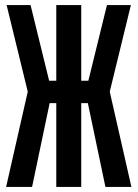

<svg xmlns="http://www.w3.org/2000/svg" viewBox="-20 -734 540 754"><path d="M4 0H106L175 -329H201V0H299V-329H325L394 0H496L411 -374L494 -714H400L327 -417H299V-714H201V-417H173L100 -714H6L89 -374Z"/></svg>

Font: Noto Sans Mono ExtraCondensed SemiBold
Style: Regular
Weight: 600
Width: 2
Designer: Monotype Design Team
Foundry: Monotype Imaging Inc.
Version: Version 2.014